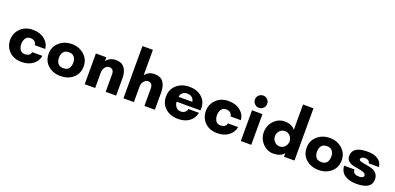

<svg xmlns="http://www.w3.org/2000/svg" viewBox="5 -1665 5324 2590"><g transform="rotate(20 2667.0 -370.0)"><path d="M285 -334Q239 -334 217 -299Q195 -264 195 -219Q195 -173 216 -138.5Q237 -104 285 -104Q321 -104 344.5 -119.5Q368 -135 372 -164H518Q506 -88 442 -39Q378 10 280 10Q168 10 101.5 -56Q35 -122 35 -220Q35 -317 103.5 -384Q172 -451 280 -451Q384 -451 450 -397Q516 -343 521 -264H372Q370 -296 347 -315Q324 -334 285 -334Z M839 -104Q894 -104 917.5 -137Q941 -170 941 -219Q941 -267 917 -300Q893 -333 839 -333Q785 -333 760.5 -300Q736 -267 736 -219Q736 -170 759.5 -137Q783 -104 839 -104ZM839 -450Q944 -450 1017 -385.5Q1090 -321 1090 -220Q1090 -117 1018.5 -54Q947 9 839 9Q731 9 659 -53.5Q587 -116 587 -220Q587 -321 660 -385.5Q733 -450 839 -450Z M1636 -250V0H1486V-250Q1486 -330 1419 -330Q1384 -330 1359.5 -297.5Q1335 -265 1335 -220V0H1185V-441H1335V-387Q1386 -451 1470 -451Q1555 -451 1595.5 -397.5Q1636 -344 1636 -250Z M2192 -250V0H2042V-250Q2042 -330 1975 -330Q1940 -330 1915.5 -297.5Q1891 -265 1891 -220V0H1741V-750H1891V-387Q1942 -451 2026 -451Q2111 -451 2151.5 -397.5Q2192 -344 2192 -250Z M2433 -273H2630Q2630 -276 2629 -281.5Q2628 -287 2621.5 -301.5Q2615 -316 2605.5 -326.5Q2596 -337 2576.5 -346Q2557 -355 2532 -355Q2490 -355 2465.5 -334.5Q2441 -314 2437 -294ZM2774 -230Q2774 -226 2773.5 -216Q2773 -206 2773 -202H2431Q2431 -161 2457.5 -129Q2484 -97 2526 -97Q2564 -97 2588 -117.5Q2612 -138 2613 -164H2766Q2747 -79 2683.5 -34.5Q2620 10 2529 10Q2414 10 2343 -53Q2272 -116 2272 -220Q2272 -323 2344.5 -387Q2417 -451 2529 -451Q2634 -451 2704 -391.5Q2774 -332 2774 -230Z M3094 -334Q3048 -334 3026 -299Q3004 -264 3004 -219Q3004 -173 3025 -138.5Q3046 -104 3094 -104Q3130 -104 3153.5 -119.5Q3177 -135 3181 -164H3327Q3315 -88 3251 -39Q3187 10 3089 10Q2977 10 2910.5 -56Q2844 -122 2844 -220Q2844 -317 2912.5 -384Q2981 -451 3089 -451Q3193 -451 3259 -397Q3325 -343 3330 -264H3181Q3179 -296 3156 -315Q3133 -334 3094 -334Z M3413 -592Q3413 -629 3438.5 -654.5Q3464 -680 3501 -680Q3537 -680 3563 -654.5Q3589 -629 3589 -592Q3589 -556 3563 -530Q3537 -504 3501 -504Q3464 -504 3438.5 -530Q3413 -556 3413 -592ZM3576 0H3426V-441H3576Z M4015.5 -143Q4046 -176 4046 -220Q4046 -264 4015.5 -297Q3985 -330 3941 -330Q3897 -330 3866.5 -297Q3836 -264 3836 -220Q3836 -176 3866.5 -143Q3897 -110 3941 -110Q3985 -110 4015.5 -143ZM4196 -750V0H4046V-53Q4025 -21 3983 -5.5Q3941 10 3895 10Q3803 10 3739.5 -58.5Q3676 -127 3676 -220Q3676 -313 3739.5 -382Q3803 -451 3895 -451Q3994 -451 4046 -387V-750Z M4543 -104Q4598 -104 4621.5 -137Q4645 -170 4645 -219Q4645 -267 4621 -300Q4597 -333 4543 -333Q4489 -333 4464.5 -300Q4440 -267 4440 -219Q4440 -170 4463.5 -137Q4487 -104 4543 -104ZM4543 -450Q4648 -450 4721 -385.5Q4794 -321 4794 -220Q4794 -117 4722.5 -54Q4651 9 4543 9Q4435 9 4363 -53.5Q4291 -116 4291 -220Q4291 -321 4364 -385.5Q4437 -450 4543 -450Z M5297 -307H5150Q5147 -334 5126 -346Q5105 -358 5079 -358Q5056 -358 5037.5 -346.5Q5019 -335 5019 -317Q5019 -301 5048.5 -292.5Q5078 -284 5119.5 -278Q5161 -272 5203 -260Q5245 -248 5274.5 -216Q5304 -184 5304 -132Q5304 10 5087 10Q4983 10 4919 -32.5Q4855 -75 4849 -164H4998Q4998 -94 5090 -94Q5117 -94 5135 -104Q5153 -114 5153 -131Q5153 -156 5123.5 -169.5Q5094 -183 5052.5 -189Q5011 -195 4969 -204.5Q4927 -214 4897.5 -240.5Q4868 -267 4868 -311Q4868 -451 5083 -451Q5174 -451 5231 -415.5Q5288 -380 5297 -307Z"/></g></svg>

Font: Puffins on Iceburgs(2)
Style: on-Iceburgs-Bold
Weight: 700
Version: Version 1.0